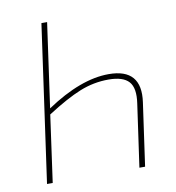

<svg xmlns="http://www.w3.org/2000/svg" viewBox="-78 -760 760 831"><g transform="rotate(-10 301.5 -345.0)"><path d="M184 -690 132 -320Q284 -422 407 -422Q553 -422 532 -276L493 0H468L507 -275Q517 -342 491.5 -370.5Q466 -399 402 -399Q337 -399 276 -374.5Q215 -350 128 -294L87 0H62L159 -690Z"/></g></svg>

Font: Exo 2.0 Thin
Style: Italic
Weight: 250
Italic angle: -8°
Designer: Natanael Gama
Version: Version 1.001;PS 001.001;hotconv 1.0.70;makeotf.lib2.5.58329